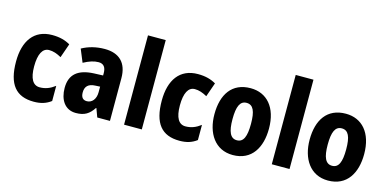

<svg xmlns="http://www.w3.org/2000/svg" viewBox="-72 -1164 3179 1578"><g transform="rotate(15 1517.0 -375.0)"><path d="M261 10C321 10 366 -4 407 -35V-164C366 -133 326 -117 278 -117C221 -117 190 -168 190 -272C190 -377 220 -433 275 -433C310 -433 342 -422 380 -401L422 -521C381 -545 334 -559 268 -559C114 -559 36 -447 36 -272C36 -78 110 10 261 10Z M715 -560C643 -560 577 -543 522 -512L567 -403C615 -429 655 -442 694 -442C736 -442 757 -416 757 -366V-346L679 -343C548 -337 478 -283 478 -166C478 -67 525 10 619 10C693 10 732 -16 770 -73H773L800 0H908V-363C908 -495 837 -560 715 -560ZM718 -249 757 -251V-203C757 -144 725 -107 682 -107C650 -107 631 -125 631 -169C631 -218 657 -247 718 -249Z M1179 0V-760H1028V0Z M1501 10C1561 10 1606 -4 1647 -35V-164C1606 -133 1566 -117 1518 -117C1461 -117 1430 -168 1430 -272C1430 -377 1460 -433 1515 -433C1550 -433 1582 -422 1620 -401L1662 -521C1621 -545 1574 -559 1508 -559C1354 -559 1276 -447 1276 -272C1276 -78 1350 10 1501 10Z M2187 -276C2187 -458 2094 -559 1957 -559C1798 -559 1723 -444 1723 -276C1723 -115 1803 10 1954 10C2117 10 2187 -118 2187 -276ZM1877 -275C1877 -383 1900 -434 1955 -434C2012 -434 2034 -383 2034 -276C2034 -168 2012 -116 1956 -116C1900 -116 1877 -169 1877 -275Z M2436 0V-760H2285V0Z M2997 -276C2997 -458 2904 -559 2767 -559C2608 -559 2533 -444 2533 -276C2533 -115 2613 10 2764 10C2927 10 2997 -118 2997 -276ZM2687 -275C2687 -383 2710 -434 2765 -434C2822 -434 2844 -383 2844 -276C2844 -168 2822 -116 2766 -116C2710 -116 2687 -169 2687 -275Z"/></g></svg>

Font: Noto Sans Gurmukhi UI Condensed ExtraBold
Style: Regular
Weight: 800
Width: 3
Designer: Jelle Bosma - Monotype Design Team
Foundry: Monotype Imaging Inc.
Version: Version 2.004